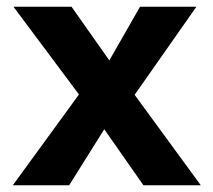

<svg xmlns="http://www.w3.org/2000/svg" viewBox="-20 -549 632 569"><path d="M405 0 289 -166 185 0H18L214 -269L20 -529H192L304 -370L395 -529H562L379 -268L575 0Z"/></svg>

Font: Mach SemiBold
Style: Regular
Weight: 600
Version: Version 1.002